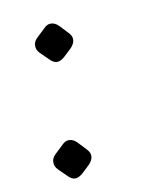

<svg xmlns="http://www.w3.org/2000/svg" viewBox="-103 -529 478 599"><g transform="rotate(-20 135.5 -229.5)"><path d="M42 -101Q55 -111 67 -108Q79 -106 89 -92L108 -63Q118 -49 115 -37Q113 -26 99 -15L70 4Q55 13 44 11Q33 9 23 -6L3 -34Q-6 -47 -3 -60Q-1 -73 13 -82ZM113 -462Q126 -472 138 -469Q150 -467 160 -453L179 -424Q189 -410 186 -398Q184 -387 170 -376L141 -357Q126 -348 115 -350Q104 -352 94 -367L74 -395Q65 -408 68 -421Q70 -434 84 -443Z"/></g></svg>

Font: Young Serif Light
Style: Italic
Weight: 300
Italic angle: -10.979°
Designer: Bastien Sozeau
Foundry: NBR — Bastien Sozeau
Version: Version 5.001